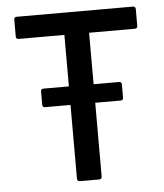

<svg xmlns="http://www.w3.org/2000/svg" viewBox="-49 -699 636 743"><g transform="rotate(-5 269.0 -327.5)"><path d="M232 0Q221 0 221 -11V-297H122Q112 -297 112 -308V-359Q112 -369 122 -369H221V-569H43Q33 -569 33 -580V-644Q33 -655 43 -655H495Q505 -655 505 -644V-580Q505 -569 495 -569H317V-369H416Q426 -369 426 -359V-308Q426 -297 416 -297H317V-11Q317 0 306 0Z"/></g></svg>

Font: Sofia Sans Medium
Style: Regular
Weight: 500
Designer: Botio Nikoltchev, Ani Petrova
Foundry: lettersoup
Version: Version 4.101; ttfautohint (v1.8.4.7-5d5b)